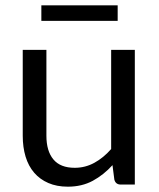

<svg xmlns="http://www.w3.org/2000/svg" viewBox="-20 -694 598 722"><path d="M487 -506.5V0H434Q415 0 410 -18.5L403 -73Q370 -36.5 329 -14.2Q288 8 235 8Q193.5 8 161.8 -5.8Q130 -19.5 108.5 -44.5Q87 -69.5 76.2 -105Q65.5 -140.5 65.5 -183.5V-506.5H154.5V-183.5Q154.5 -126 180.8 -94.5Q207 -63 261 -63Q300.5 -63 334.8 -81.8Q369 -100.5 398 -133.5V-506.5ZM135.5 -674H422.5V-615.5H135.5Z"/></svg>

Font: Lato 2
Style: Regular
Weight: 400
Designer: Lukasz Dziedzic with Adam Twardoch and Botio Nikoltchev
Foundry: tyPoland Lukasz Dziedzic
Version: Version 2.015; 2015-08-06; http://www.latofonts.com/